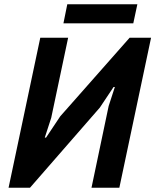

<svg xmlns="http://www.w3.org/2000/svg" viewBox="-20 -876 725 896"><path d="M487 -381 516 -470H510L446 -374L120 0H20L168 -700H298L219 -326L189 -234H195L261 -333L585 -700H685L537 0H407ZM294 -856H621L602 -767H276Z"/></svg>

Font: PT Sans
Style: Bold Italic
Weight: 700
Italic angle: -12°
Designer: A.Korolkova, O.Umpeleva, V.Yefimov
Foundry: ParaType Ltd
Version: Version 2.003W OFL